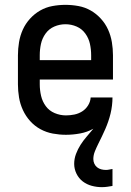

<svg xmlns="http://www.w3.org/2000/svg" viewBox="-20 -548 540 792"><path d="M400 224Q379 224 358.5 218.5Q338 213 321.5 200.5Q305 188 295.5 168.5Q286 149 286 128Q286 107 293.5 87Q301 67 312.5 49Q324 31 338 15Q352 -1 365 -17Q340 -3 310.5 2.5Q281 8 252 8Q225 8 198 3Q171 -2 147 -15Q123 -28 104.5 -48.5Q86 -69 74.5 -94Q63 -119 58.5 -146Q54 -173 54 -200V-320Q54 -347 58.5 -374Q63 -401 74 -425.5Q85 -450 103.5 -470.5Q122 -491 145.5 -504.5Q169 -518 196 -523Q223 -528 250 -528Q277 -528 304 -523Q331 -518 354.5 -504.5Q378 -491 396.5 -470.5Q415 -450 426 -425.5Q437 -401 441.5 -374Q446 -347 446 -320V-220H144V-200Q144 -176 149.5 -152.5Q155 -129 169 -110Q183 -91 205.5 -81.5Q228 -72 252 -72Q269 -72 286.5 -75.5Q304 -79 319 -88.5Q334 -98 343.5 -113.5Q353 -129 354 -146H444Q444 -130 442 -113Q440 -96 436 -79.5Q432 -63 426.5 -47Q421 -31 414.5 -16Q408 -1 400.5 14.5Q393 30 385.5 45Q378 60 371.5 76Q365 92 365 108Q365 118 369 127Q373 136 380.5 142Q388 148 397.5 150.5Q407 153 417 153Q424 153 430.5 151.5Q437 150 444 149V219Q433 221 422 222.5Q411 224 400 224ZM356 -300V-320Q356 -344 351 -367Q346 -390 332 -409.5Q318 -429 296 -438.5Q274 -448 250 -448Q226 -448 204 -438.5Q182 -429 168 -409.5Q154 -390 149 -367Q144 -344 144 -320V-300Z"/></svg>

Font: Iosevka SS10 Medium
Style: Regular
Weight: 500
Monospace: yes
Designer: Belleve Invis
Foundry: Belleve Invis
Version: Version 28.0.6; ttfautohint (v1.8.4)